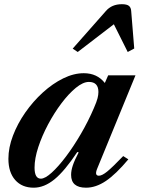

<svg xmlns="http://www.w3.org/2000/svg" viewBox="-20 -883 674 914"><path d="M140.5 10.5Q84.5 10.5 52.2 -26.2Q20 -63 20 -127Q20 -180.5 41.8 -237.5Q63.5 -294.5 100.5 -347.5Q137.5 -400.5 184 -442.8Q230.5 -485 280.8 -509.8Q331 -534.5 379 -534.5Q442.5 -534.5 479 -488L495 -524.5H625L443 -81Q428.5 -46.5 451 -46.5Q465.5 -46.5 490 -66.2Q514.5 -86 566.5 -140L591 -124.5Q531.5 -53.5 484 -21.5Q436.5 10.5 389.5 10.5Q318.5 10.5 318.5 -50.5Q318.5 -71.5 326.8 -96Q335 -120.5 354.5 -157.5L348 -159.5Q288 -69 239.2 -29.2Q190.5 10.5 140.5 10.5ZM174.5 -32.5Q194.5 -32.5 226 -61Q257.5 -89.5 293.8 -137.5Q330 -185.5 365 -245.5Q400 -305.5 427 -368.5Q440.5 -399.5 444.5 -415.8Q448.5 -432 448.5 -445Q448.5 -493 403 -493Q375.5 -493 341.2 -465Q307 -437 272.5 -391.2Q238 -345.5 209 -291Q180 -236.5 162.2 -182.5Q144.5 -128.5 144.5 -85Q144.5 -32.5 174.5 -32.5ZM350 -635.5 326 -651.5 484 -830.5Q512 -863 560 -863Q584 -863 593.8 -855Q603.5 -847 604.5 -830.5L619 -652L588 -635.5L522 -767.5Z"/></svg>

Font: Libre Caslon Text SemiBold Italic
Style: Regular
Weight: 600
Italic angle: -22.583°
Designer: Pablo Impallari, Rodrigo Fuenzalida, Katja Schimmel
Foundry: Pablo Impallari, Rodrigo Fuenzalida
Version: Version 2.000